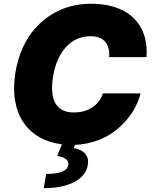

<svg xmlns="http://www.w3.org/2000/svg" viewBox="-20 -757 808 1016"><path d="M755 -454.5H557.5Q561.8 -506 536.9 -535.7Q512.1 -565.3 459.5 -565.3Q382.1 -565.3 329.9 -508.7Q277.7 -452.1 260.7 -352.3Q245.7 -257.5 273.8 -209.7Q301.8 -161.9 370 -161.9Q428.3 -161.9 468.8 -189.1Q509.2 -216.3 524.9 -262.8H723.7Q714.5 -225.9 695.5 -189.3Q676.5 -152.7 645.6 -117.5Q614.7 -82.4 576.2 -55.2Q537.6 -28.1 485.8 -10.5Q433.9 7.1 376.8 9.6L370.7 27Q411.2 33.4 431.1 57.2Q451 81 444.6 115.1Q436.1 172.6 373.9 205.6Q311.8 238.6 211.6 238.6L224.4 163.4Q329.9 163.4 340.9 119.3Q345.2 99.1 330.4 86.3Q315.7 73.5 282.7 68.2L307.5 6.7Q241.5 -1.4 190.2 -30.2Q138.8 -58.9 105.3 -107.4Q71.7 -155.9 60 -223Q48.3 -290.1 61.8 -375Q73.5 -445 100.3 -504.1Q127.1 -563.2 165 -605.8Q202.8 -648.4 250 -678.3Q297.2 -708.1 350.5 -722.7Q403.8 -737.2 460.9 -737.2Q556.1 -737.2 624.5 -704.5Q692.8 -671.9 727.3 -607.6Q761.7 -543.3 755 -454.5Z"/></svg>

Font: Karasuma Gothic
Style: Italic
Weight: 900
Italic angle: -9.39999°
Designer: Rasmus Andersson / Ryoko Nishizuka
Foundry: Genbu
Version: Version 1.00